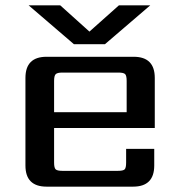

<svg xmlns="http://www.w3.org/2000/svg" viewBox="-20 -697 663 717"><path d="M372 -532H256L87 -677H205L314 -579L424 -677H541ZM182 -278H453V-395Q453 -414 447.5 -420Q442 -426 422 -426H213Q194 -426 188 -420Q182 -414 182 -395ZM154 -485H479Q558 -485 558 -406V-219H182V-90Q182 -70 188 -64.5Q194 -59 213 -59H420Q440 -59 445.5 -64.5Q451 -70 451 -90V-141H556V-79Q556 0 477 0H154Q75 0 75 -79V-406Q75 -485 154 -485Z"/></svg>

Font: Sarpanch Medium
Style: Regular
Weight: 500
Designer: Manushi Parikh (Devanagari and Latin), Jyotish Sonowal (Devanagari)
Foundry: Indian Type Foundry
Version: Version 2.004;PS 1.0;hotconv 1.0.78;makeotf.lib2.5.61930; tt